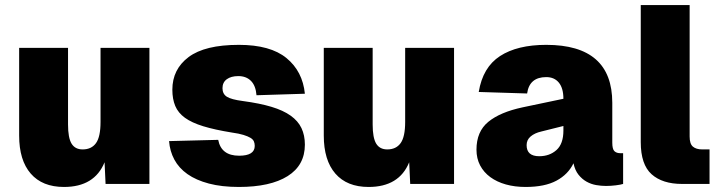

<svg xmlns="http://www.w3.org/2000/svg" viewBox="-20 -730 2865 762"><path d="M234 12Q148 12 102 -41Q56 -94 56 -192V-540H250V-236Q250 -183 264 -160Q278 -137 308 -137Q343 -137 361 -162Q379 -187 379 -246V-540H573V0H399L395 -86Q355 12 234 12Z M928 12Q860 12 809 -1.5Q758 -15 724 -39Q690 -63 672 -96.5Q654 -130 651 -170L846 -175Q858 -112 929 -112Q991 -112 991 -151Q991 -161 987.5 -169Q984 -177 974 -183Q964 -189 946.5 -194.5Q929 -200 900 -204Q832 -215 786.5 -229Q741 -243 714 -262.5Q687 -282 675.5 -309.5Q664 -337 664 -374Q664 -455 728.5 -503.5Q793 -552 928 -552Q1053 -552 1117 -499.5Q1181 -447 1190 -358L998 -352Q995 -390 976 -409Q957 -428 926 -428Q897 -428 880 -415.5Q863 -403 863 -380Q863 -357 880.5 -346Q898 -335 944 -329Q1011 -320 1057.5 -306Q1104 -292 1133.5 -271Q1163 -250 1176.5 -221.5Q1190 -193 1190 -156Q1190 -74 1121.5 -31Q1053 12 928 12Z M1443 12Q1357 12 1311 -41Q1265 -94 1265 -192V-540H1459V-236Q1459 -183 1473 -160Q1487 -137 1517 -137Q1552 -137 1570 -162Q1588 -187 1588 -246V-540H1782V0H1608L1604 -86Q1564 12 1443 12Z M2066 12Q2023 12 1987.5 2Q1952 -8 1926 -27Q1900 -46 1885.5 -73.5Q1871 -101 1871 -136Q1871 -208 1918 -246.5Q1965 -285 2054 -304L2216 -338Q2216 -380 2198 -402Q2180 -424 2148 -424Q2081 -424 2072 -359L1880 -365Q1896 -463 1964.5 -507.5Q2033 -552 2148 -552Q2410 -552 2410 -322V-164Q2410 -138 2418.5 -130Q2427 -122 2442 -122H2453V0Q2444 3 2424 5.5Q2404 8 2385 8Q2366 8 2346 4.5Q2326 1 2308 -9Q2290 -19 2276 -36.5Q2262 -54 2256 -82Q2235 -38 2188.5 -13Q2142 12 2066 12ZM2120 -110Q2161 -110 2188.5 -134.5Q2216 -159 2216 -212V-230L2128 -208Q2102 -202 2086 -188.5Q2070 -175 2070 -154Q2070 -110 2120 -110Z M2687 0Q2609 0 2566 -38.5Q2523 -77 2523 -166V-710H2717V-188Q2717 -159 2730 -148Q2743 -137 2767 -137H2796V0Z"/></svg>

Font: Geist Black
Style: Regular
Weight: 400
Designer: Basement.studio, Andrés Briganti, Mateo Zaragoza
Foundry: Basement.studio, Vercel, Andrés Briganti, Guido Ferreyra, Mateo Zaragoza
Version: Version 1.401